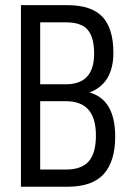

<svg xmlns="http://www.w3.org/2000/svg" viewBox="-20 -710 510 730"><path d="M418 -190.4Q418 -97.7 375 -48.8Q331.1 0 237.3 0H59.6V-690.4H236.3Q328.1 -690.4 370.1 -645.5Q411.1 -600.6 411.1 -509.8Q411.1 -392.6 320.3 -358.4Q418 -331.1 418 -190.4ZM344.7 -195.3Q344.7 -325.2 231.4 -325.2H132.8V-65.4H231.4Q291 -65.4 318.4 -97.7Q344.7 -128.9 344.7 -195.3ZM132.8 -625V-389.6H230.5Q280.3 -389.6 307.6 -415Q337.9 -444.3 337.9 -505.9Q337.9 -569.3 312.5 -597.7Q288.1 -625 231.4 -625Z"/></svg>

Font: Dinish Condensed
Style: Regular
Weight: 400
Width: 3
Designer: Bert Driehuis
Foundry: Playbeing
Version: Version 3.006; git-39231f3c-release